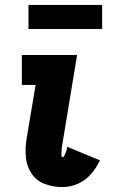

<svg xmlns="http://www.w3.org/2000/svg" viewBox="-20 -754 472 782"><path d="M234 8Q266 8 297 -5.5Q328 -19 350.5 -45Q373 -71 387 -101L254 -156Q253 -151 252 -146.5Q251 -142 249.5 -137.5Q248 -133 246 -128.5Q244 -124 241.5 -119Q239 -114 235 -114Q231 -114 230.5 -119Q230 -124 230 -127.5Q230 -131 230.5 -135Q231 -139 231 -143Q231 -147 231.5 -151Q232 -155 232.5 -159Q233 -163 234 -167L294 -530H69V-408H125L88 -187Q82 -149 85.5 -112.5Q89 -76 109 -46.5Q129 -17 163 -4.5Q197 8 234 8ZM96 -636H396V-734H96Z"/></svg>

Font: Iosevka Sparkle Heavy
Style: Italic
Weight: 900
Italic angle: -9°
Designer: Belleve Invis
Foundry: Belleve Invis
Version: Version 4.5.0; ttfautohint (v1.8.3)